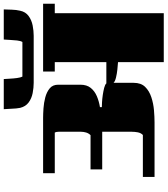

<svg xmlns="http://www.w3.org/2000/svg" viewBox="45 -935 890 1020"><g transform="rotate(-90 490.0 -425.0)"><path d="M420 -850H580Q581 -838 582 -818Q583 -798 585.5 -779.5Q588 -761 593 -751H777Q783 -761 785 -779.5Q787 -798 788 -818Q789 -838 790 -850H950Q949 -829 948.5 -806.5Q948 -784 943 -763Q937 -734 915 -718Q893 -702 864.5 -696.5Q836 -691 810 -691H560Q534 -691 505.5 -696.5Q477 -702 455.5 -718Q434 -734 427 -763Q423 -784 422.5 -806.5Q422 -829 420 -850ZM620 -579V-641H980V-579H930V0H670V-243Q654 -244 630.5 -246.5Q607 -249 587 -254Q567 -259 560 -267V-160Q560 -121 538.5 -99Q517 -77 483.5 -66Q450 -55 414.5 -52Q379 -49 350 -49H60V-111H283Q294 -122 297 -138Q300 -154 300 -169V-327H100V-389H282Q292 -399 296 -412.5Q300 -426 300 -439V-559Q300 -571 296 -579H80V-641H375Q395 -641 424.5 -639Q454 -637 482.5 -629.5Q511 -622 530.5 -606Q550 -590 550 -561V-443Q550 -409 533 -388Q516 -367 489 -355.5Q462 -344 431 -339V-329Q439 -329 457 -328Q475 -327 495.5 -324Q516 -321 533.5 -316.5Q551 -312 557 -305H670V-579Z"/></g></svg>

Font: Gajraj One
Style: Regular
Weight: 400
Designer: Saurabh Sharma
Foundry: Saurabh Sharma
Version: Version 1.000